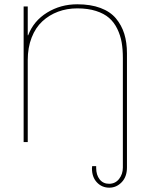

<svg xmlns="http://www.w3.org/2000/svg" viewBox="-20 -660 695 892"><path d="M569.8 -412.1V0V118.2Q569.8 161.1 545.4 186.5Q521 211.9 487.8 211.9Q453.6 211.9 430.4 187.5Q407.2 163.1 407.2 122.1L408.2 111.8H426.8V120.1Q426.8 152.8 442.9 173.3Q459 193.8 486.8 193.8Q515.6 193.8 533.2 171.4Q550.8 148.9 550.8 118.2V1V-390.1Q550.8 -430.7 545.2 -463.1Q539.6 -495.6 524.9 -525.9Q510.3 -556.2 486.8 -576.7Q463.4 -597.2 426 -609.1Q388.7 -621.1 338.9 -621.1Q291 -621.1 249.8 -605.7Q208.5 -590.3 176.8 -561Q145 -531.7 127 -485.4Q108.9 -439 108.9 -380.9V0H89.8V-629.9H108.9V-496.1H110.8Q136.2 -563 199 -601.6Q261.7 -640.1 338.9 -640.1Q401.4 -640.1 446.8 -623Q492.2 -606 518.6 -574.5Q544.9 -543 557.4 -502.9Q569.8 -462.9 569.8 -412.1Z"/></svg>

Font: Sinkin Sans 100 Thin
Style: Regular
Weight: 100
Designer: Keith Bates
Foundry: K-Type
Version: Sinkin Sans (version 1.0)  by Keith Bates   •   © 2014   www